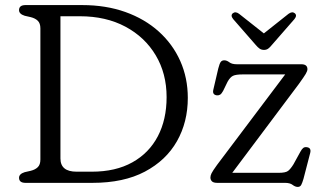

<svg xmlns="http://www.w3.org/2000/svg" viewBox="-20 -720 1274 756"><path d="M55 -20Q55 -35 77 -42L101 -47.5Q119 -52 129 -62Q139 -72 139 -91.5V-608.5Q139 -628 129 -638Q119 -648 101 -652.5L77 -658Q55 -665 55 -680Q55 -700 80.5 -700H303.5Q397 -700 473.5 -672.8Q550 -645.5 605 -596Q660 -546.5 689.8 -479.8Q719.5 -413 719.5 -334.5Q719.5 -239.5 676.8 -164Q634 -88.5 550.5 -44.2Q467 0 344 0H80.5Q55 0 55 -20ZM341.5 -44Q435.5 -44 501.2 -80.8Q567 -117.5 601.5 -183.5Q636 -249.5 636 -337.5Q636 -430.5 593.2 -502.2Q550.5 -574 473.8 -615Q397 -656 294.5 -656H218V-96Q218 -44 281.5 -44ZM1156.5 -389 894.5 -39.5H1077Q1104.5 -39.5 1114.2 -47Q1124 -54.5 1135.5 -73L1163 -123Q1169 -134 1174.5 -137.8Q1180 -141.5 1187.5 -140.5Q1206.5 -138.5 1201.5 -118L1175 -16Q1170.5 -0.5 1166.2 7.8Q1162 16 1152.5 16Q1142.5 16 1132.2 8Q1122 0 1102 0H835.5Q820.5 0 814.5 -6Q808.5 -12 808.5 -21Q808.5 -28.5 813 -37.8Q817.5 -47 834.5 -70.5L1103 -427H936Q909 -427 897.5 -421.5Q886 -416 876 -398L858.5 -362Q852.5 -351 847 -347.5Q841.5 -344 834 -344.5Q815 -347 820 -367L839.5 -450.5Q844.5 -470 849.2 -476.2Q854 -482.5 863 -482.5Q873 -482.5 883 -474.8Q893 -467 912.5 -467H1166.5Q1190.5 -467 1190.5 -447.5Q1190.5 -440.5 1183.8 -429Q1177 -417.5 1156.5 -389ZM1050.5 -543Q1043 -533.5 1036 -528.5Q1029 -523.5 1019.5 -523.5Q1009.5 -523.5 1002.2 -528.5Q995 -533.5 987 -543L898 -645Q886.5 -659.5 897 -668Q907.5 -676 921.5 -665.5L1019 -588.5L1116 -665.5Q1130.5 -676 1140.5 -668Q1151 -659.5 1139.5 -645Z"/></svg>

Font: Fraunces 9pt S100 Light
Style: Regular
Weight: 300
Version: Version 1.000; ttfautohint (v1.8.3)